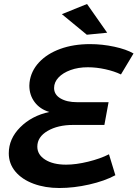

<svg xmlns="http://www.w3.org/2000/svg" viewBox="-20 -932 689 962"><path d="M416 -912 517 -768 415 -758 290 -861ZM649 -664 586 -559Q553 -575 508 -585Q463 -595 420 -595Q372 -595 333.5 -581Q295 -567 273 -543.5Q251 -520 251 -491Q251 -458 283 -439Q315 -420 366 -420H524L503 -306H346Q270 -306 218.5 -276Q167 -246 167 -197Q167 -157 206.5 -132Q246 -107 311 -107Q361 -107 422 -122Q483 -137 526 -159L558 -54Q504 -25 427 -7.5Q350 10 277 10Q206 10 148 -11.5Q90 -33 57 -72.5Q24 -112 24 -164Q24 -237 81.5 -294.5Q139 -352 227 -371Q180 -385 153.5 -420.5Q127 -456 127 -503Q127 -514 128 -519Q135 -576 175.5 -619.5Q216 -663 282 -687Q348 -711 431 -711Q492 -711 552.5 -698Q613 -685 649 -664Z"/></svg>

Font: TypoPRO Montserrat Alternates
Style: Italic
Weight: 500
Italic angle: -11.3°
Designer: Julieta Ulanovsky
Foundry: Julieta Ulanovsky
Version: Version 6.001